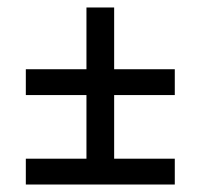

<svg xmlns="http://www.w3.org/2000/svg" viewBox="-20 -543 536 513"><path d="M49 -50V-119H211V-289H49V-358H211V-523H285V-358H447V-289H285V-119H447V-50Z"/></svg>

Font: Georama
Style: Regular
Weight: 400
Designer: Jean-Baptiste Levee
Foundry: Production Type
Version: Version 1.000